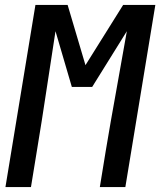

<svg xmlns="http://www.w3.org/2000/svg" viewBox="-20 -755 647 775"><path d="M2 0 123 -735H253L325 -492L477 -735H607L486 0H383L407 -147Q427 -267 449 -387.5Q471 -508 492 -629L352 -404H270L204 -629Q185 -508 167 -387.5Q149 -267 129 -147L105 0Z"/></svg>

Font: Iosevka Semibold Extended
Style: Italic
Weight: 600
Width: 7
Italic angle: -9°
Monospace: yes
Designer: Belleve Invis
Foundry: Belleve Invis
Version: Version 32.5.0; ttfautohint (v1.8.4)